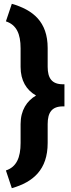

<svg xmlns="http://www.w3.org/2000/svg" viewBox="-20 -802 375 1007"><path d="M11 92 42 185C154 153 230 88 230 -52V-151C230 -212 252 -244 310 -244H318V-360H310C252 -360 230 -392 230 -452V-550C230 -688 153 -750 42 -782L11 -690C66 -672 88 -625 88 -549V-451C88 -380 118 -330 169 -301C121 -273 88 -224 88 -151V-52C88 25 66 74 11 92Z"/></svg>

Font: Asimov Pro
Style: Blk
Weight: 900
Designer: Google
Version: Version 2.000980; 2014